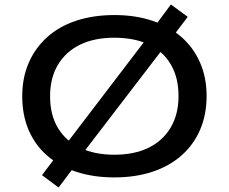

<svg xmlns="http://www.w3.org/2000/svg" viewBox="-20 -781 1018 855"><path d="M489 9Q395 9 319.5 -16Q244 -41 190 -88Q136 -135 107.5 -202Q79 -269 79 -352Q79 -435 108 -501.5Q137 -568 190.5 -616Q244 -664 320 -689Q396 -714 490 -714Q583 -714 658.5 -688.5Q734 -663 787.5 -616.5Q841 -570 870.5 -503Q900 -436 900 -354Q900 -270 871 -203Q842 -136 788 -88.5Q734 -41 658.5 -16Q583 9 489 9ZM489 -92Q578 -92 641.5 -123Q705 -154 740 -213Q775 -272 775 -353Q775 -435 741 -493.5Q707 -552 643 -582.5Q579 -613 489 -613Q400 -613 336.5 -582Q273 -551 238 -492.5Q203 -434 203 -352Q203 -270 237.5 -212Q272 -154 336.5 -123Q401 -92 489 -92ZM241 54 167 -1 244 -103 284 -152 635 -612 663 -656 741 -761 816 -706 738 -603 698 -554 347 -96 320 -51Z"/></svg>

Font: Nunito Sans 10pt Expanded SemiBold
Style: Regular
Weight: 600
Width: 7
Designer: Vernon Adams
Foundry: Vernon Adams
Version: Version 3.101;gftools[0.9.27]